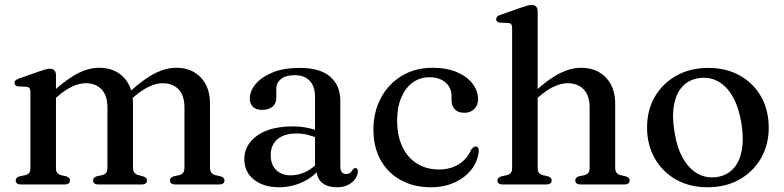

<svg xmlns="http://www.w3.org/2000/svg" viewBox="-20 -758 3220 789"><path d="M210 -450V-68Q210 -54.5 215 -48Q220 -41.5 229.5 -38.5L252 -33.5Q267.5 -28.5 267.5 -17Q267.5 0 245 0H66Q55 0 49.8 -4.5Q44.5 -9 44.5 -16Q44.5 -22.5 48.5 -26.8Q52.5 -31 61 -33.5L85 -38.5Q95 -41.5 100 -48Q105 -54.5 105 -67.5V-379.5Q105 -391 101.2 -395.8Q97.5 -400.5 89 -401.5L55 -403Q46.5 -404.5 43 -408Q39.5 -411.5 39.5 -417Q39.5 -423.5 43.5 -427.5Q47.5 -431.5 58.5 -435.5L142.5 -465Q158 -470.5 167.5 -473Q177 -475.5 185 -475.5Q197.5 -475.5 203.8 -468.8Q210 -462 210 -450ZM196 -344 176.5 -363.5 198.5 -382.5Q258 -436 302.2 -457.8Q346.5 -479.5 387.5 -479.5Q450.5 -479.5 488.5 -439.8Q526.5 -400 526.5 -332V-70Q526.5 -55.5 532.2 -48.5Q538 -41.5 548.5 -38.5L569 -33Q584 -28 584 -17Q584 0 562 0H385Q362.5 0 362.5 -17Q362.5 -28.5 377.5 -33.5L401 -38.5Q412 -41.5 416.8 -48.8Q421.5 -56 421.5 -70V-316Q421.5 -366 397.2 -391Q373 -416 332 -416Q307 -416 278.5 -403.2Q250 -390.5 217.5 -362.5ZM512 -344 493 -363.5 514.5 -382.5Q574.5 -436 618.8 -457.8Q663 -479.5 704 -479.5Q767 -479.5 805 -439.8Q843 -400 843 -332V-70Q843 -55.5 848.8 -48.2Q854.5 -41 864.5 -38.5L886 -33.5Q894.5 -31 898.5 -26.8Q902.5 -22.5 902.5 -16Q902.5 -9 897.2 -4.5Q892 0 880.5 0H701.5Q678.5 0 678.5 -17Q678.5 -28.5 694 -33.5L717.5 -38.5Q728 -41.5 733 -48.8Q738 -56 738 -70V-316Q738 -366 713.8 -391Q689.5 -416 648.5 -416Q623.5 -416 595 -403.2Q566.5 -390.5 533.5 -362.5Z M1281 -61V-71L1274.5 -74V-359.5Q1274.5 -403 1252.8 -426Q1231 -449 1191.5 -449Q1153.5 -449 1134.5 -433.2Q1115.5 -417.5 1115.5 -396V-357Q1115.5 -332.5 1099.8 -319.5Q1084 -306.5 1056.5 -306.5Q1032 -306.5 1019.2 -319.2Q1006.5 -332 1006.5 -353Q1006.5 -383.5 1030.5 -412.5Q1054.5 -441.5 1100 -460.2Q1145.5 -479 1211 -479Q1296 -479 1337.2 -442.5Q1378.5 -406 1378.5 -344.5V-74Q1378.5 -58 1384.8 -50.5Q1391 -43 1402 -43Q1414.5 -43 1419.8 -48.5Q1425 -54 1429 -60Q1431.5 -63 1434.2 -65.2Q1437 -67.5 1440.5 -67.5Q1445.5 -67.5 1448 -63.8Q1450.5 -60 1450.5 -54Q1450.5 -39.5 1440.8 -24.5Q1431 -9.5 1412 1Q1393 11.5 1365 11.5Q1325.5 11.5 1303.2 -7.2Q1281 -26 1281 -61ZM984 -104Q984 -163 1036.8 -200.8Q1089.5 -238.5 1183.5 -238.5Q1217.5 -238.5 1245.8 -232.2Q1274 -226 1295.5 -216L1287.5 -189.5Q1267 -198 1245.2 -203.8Q1223.5 -209.5 1197.5 -209.5Q1148 -209.5 1120.2 -185.8Q1092.5 -162 1092.5 -121Q1092.5 -80.5 1115.2 -59Q1138 -37.5 1174 -37.5Q1207 -37.5 1237.8 -52.5Q1268.5 -67.5 1290.5 -95.5L1301 -72.5Q1271.5 -32.5 1225 -10.5Q1178.5 11.5 1126.5 11.5Q1063.5 11.5 1023.8 -19.8Q984 -51 984 -104Z M1944.5 -349.5Q1944.5 -326 1929 -310.2Q1913.5 -294.5 1888 -294.5Q1863 -294.5 1849.2 -308.8Q1835.5 -323 1835.5 -346.5V-362.5Q1835.5 -397.5 1811 -419Q1786.5 -440.5 1744 -440.5Q1705.5 -440.5 1675.8 -418.8Q1646 -397 1629 -357.2Q1612 -317.5 1612 -264Q1612 -199 1634 -153.8Q1656 -108.5 1695 -85Q1734 -61.5 1783.5 -61.5Q1831 -61.5 1865.8 -83.5Q1900.5 -105.5 1915.5 -142Q1922 -150 1926 -153Q1930 -156 1935.5 -156Q1942 -156 1945 -150.5Q1948 -145 1947.5 -137.5Q1944 -96 1918 -62.2Q1892 -28.5 1848.8 -8.5Q1805.5 11.5 1750.5 11.5Q1680.5 11.5 1627.2 -17.8Q1574 -47 1544.2 -100.2Q1514.5 -153.5 1514.5 -225.5Q1514.5 -297 1544.8 -354.5Q1575 -412 1630 -445.8Q1685 -479.5 1759 -479.5Q1816 -479.5 1857.8 -461.5Q1899.5 -443.5 1922 -414Q1944.5 -384.5 1944.5 -349.5Z M2175.5 -344 2156 -363.5 2178 -382.5Q2237.5 -436 2282.2 -457.8Q2327 -479.5 2368 -479.5Q2431 -479.5 2469.5 -439.8Q2508 -400 2508 -332V-70Q2508 -55.5 2513.8 -48.2Q2519.5 -41 2529.5 -38.5L2551 -33.5Q2559.5 -31 2563.5 -26.8Q2567.5 -22.5 2567.5 -16Q2567.5 -9 2562.2 -4.5Q2557 0 2545.5 0H2366.5Q2344 0 2344 -17Q2344 -28.5 2359 -33.5L2382.5 -38.5Q2393.5 -41.5 2398.2 -48.8Q2403 -56 2403 -70V-316Q2403 -366 2378.2 -391Q2353.5 -416 2312.5 -416Q2287.5 -416 2258.5 -403.2Q2229.5 -390.5 2197 -362.5ZM2189.5 -712V-68Q2189.5 -54.5 2194.5 -48Q2199.5 -41.5 2209 -38.5L2231.5 -33.5Q2247 -28.5 2247 -17Q2247 0 2224.5 0H2045.5Q2034.5 0 2029.2 -4.5Q2024 -9 2024 -16Q2024 -22.5 2028 -26.8Q2032 -31 2040.5 -33.5L2064.5 -38.5Q2074.5 -41.5 2079.5 -48Q2084.5 -54.5 2084.5 -67.5V-641.5Q2084.5 -653 2080.8 -658Q2077 -663 2068.5 -663.5L2034.5 -665Q2026 -666.5 2022.5 -670Q2019 -673.5 2019 -679Q2019 -685.5 2023 -689.8Q2027 -694 2038 -697.5L2122 -727Q2137.5 -732.5 2147 -735Q2156.5 -737.5 2164.5 -737.5Q2177 -737.5 2183.2 -730.8Q2189.5 -724 2189.5 -712Z M2891 -479Q2964 -479 3020 -447.8Q3076 -416.5 3107.5 -361Q3139 -305.5 3139 -233Q3139 -163 3107 -107.5Q3075 -52 3018.5 -20.2Q2962 11.5 2887.5 11.5Q2814 11.5 2758.2 -20Q2702.5 -51.5 2670.8 -107Q2639 -162.5 2639 -234.5Q2639 -305.5 2671 -360.5Q2703 -415.5 2759.8 -447.2Q2816.5 -479 2891 -479ZM2925.5 -30.5Q2967 -36.5 2993.2 -64.8Q3019.5 -93 3028.2 -140.8Q3037 -188.5 3026.5 -253Q3015.5 -318.5 2990.8 -361.5Q2966 -404.5 2930.5 -423.8Q2895 -443 2852.5 -437Q2811 -431 2784.8 -402.8Q2758.5 -374.5 2749.8 -326.8Q2741 -279 2752 -214Q2762.5 -149 2787.5 -106Q2812.5 -63 2847.8 -43.8Q2883 -24.5 2925.5 -30.5Z"/></svg>

Font: Fraunces 17pt
Style: Regular
Weight: 400
Version: Version 1.000;[b76b70a41]